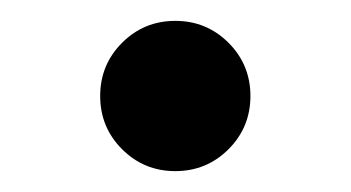

<svg xmlns="http://www.w3.org/2000/svg" viewBox="-20 -530 336 184"><path d="M97 -387Q76 -408 76 -438Q76 -468 97 -489Q118 -510 148 -510Q178 -510 199 -489Q220 -468 220 -438Q220 -408 199 -387Q178 -366 148 -366Q118 -366 97 -387Z"/></svg>

Font: Old Standard TT
Style: Regular
Weight: 400
Designer: Alexey Kryukov <alexios@thessalonica.org.ru>
Version: Version 2.2